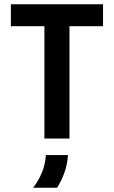

<svg xmlns="http://www.w3.org/2000/svg" viewBox="-20 -645 530 894"><path d="M186.8 0V-522.9H30.6V-625H459.7V-522.9H303.5V0ZM134 229.2Q158.3 198.6 174.3 160.8Q190.3 122.9 193.8 77.1H296.5Q293.8 118.8 280.6 156.9Q267.4 195.1 245.8 229.2Z"/></svg>

Font: Afacad Flux SemiBold
Style: Regular
Weight: 600
Designer: Kristian Moeller
Foundry: Dicotype
Version: Version 1.100